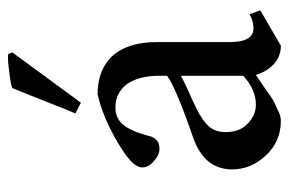

<svg xmlns="http://www.w3.org/2000/svg" viewBox="-142 -574 728 484"><g transform="rotate(-90 222.0 -332.0)"><path d="M205 -492 178 -506Q186 -524 200 -560Q214 -595 227 -628L242 -665Q250 -669 285 -673Q307 -676 319 -676Q325 -676 328 -675L332 -665ZM438 -40 349 12Q320 12 300 -8Q283 -25 275 -51Q272 -49 259 -40Q245 -30 240 -27Q234 -23 223 -15Q211 -7 205 -4Q198 -1 189 3Q180 8 173 10Q166 12 160 12Q107 12 72 -26Q37 -63 37 -111Q37 -181 117 -209Q249 -255 273 -275V-294Q273 -346 252 -376Q230 -405 193 -405Q166 -405 150 -386Q133 -366 121 -319Q114 -294 89 -294Q73 -294 58 -308Q42 -321 42 -338Q42 -356 75 -380Q101 -399 145 -421Q189 -442 227 -450Q278 -450 312 -423Q358 -385 358 -298V-116Q358 -57 393 -57Q411 -57 428 -67ZM273 -83V-240Q264 -235 249 -228Q233 -220 214 -212Q195 -203 189 -200Q159 -185 145 -169Q131 -153 131 -127Q131 -91 153 -71Q174 -51 200 -51Q239 -51 273 -83Z"/></g></svg>

Font: Ponomar
Style: Regular
Weight: 400
Version: Version 1.301; ttfautohint (v1.8.4.7-5d5b)